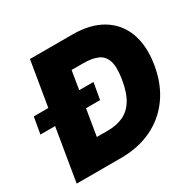

<svg xmlns="http://www.w3.org/2000/svg" viewBox="-208 -896 1075 1064"><g transform="rotate(-30 330.0 -364.0)"><path d="M273.4 0H-10.7L110.4 -727.5H382.8Q495.1 -727.5 570.6 -682.4Q646 -637.2 677.7 -553.5Q709.5 -469.7 690.4 -353.5Q671.9 -242.2 615.5 -163.1Q559.1 -84 471.9 -42Q384.8 0 273.4 0ZM286.1 -168Q340.3 -168 382.8 -186.8Q425.3 -205.6 453.9 -250.7Q482.4 -295.9 495.1 -374Q507.3 -447.8 494.4 -488Q481.4 -528.3 445.8 -543.9Q410.2 -559.6 353.5 -559.6H279.8L215.3 -168ZM-48.8 -335.9 -30.3 -441.4H351.6L333 -335.9Z"/></g></svg>

Font: Inter Tight Black
Style: Italic
Weight: 900
Italic angle: -9.39999°
Designer: Rasmus Andersson
Foundry: rsms
Version: Version 3.004; ttfautohint (v1.8.4.7-5d5b)